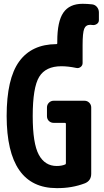

<svg xmlns="http://www.w3.org/2000/svg" viewBox="-20 -970 540 1000"><path d="M460 -947.3Q475.6 -945.3 485.4 -933.1Q495.1 -920.9 495.1 -905.3V-865.2Q495.1 -852.5 484.4 -845.2Q473.6 -837.9 460.9 -839.8Q457 -840.8 450.2 -840.8Q426.8 -840.8 418.5 -819.8Q410.2 -798.8 410.2 -735.4V-641.6Q410.2 -628.9 399.9 -621.1Q389.6 -613.3 377 -616.2Q335 -625 299.8 -625Q217.8 -625 184.1 -569.8Q150.4 -514.6 150.4 -365.2Q150.4 -222.7 182.1 -164.1Q213.9 -105.5 275.4 -105.5Q300.8 -105.5 319.3 -113.3Q323.2 -114.3 323.2 -120.1V-325.2Q323.2 -330.1 318.4 -330.1H259.8Q245.1 -330.1 234.9 -339.8Q224.6 -349.6 224.6 -365.2V-410.2Q224.6 -424.8 234.9 -435.1Q245.1 -445.3 259.8 -445.3H419.9Q434.6 -445.3 444.8 -435.1Q455.1 -424.8 455.1 -410.2V-65.4Q455.1 -29.3 422.9 -15.6Q354.5 10.7 275.4 9.8Q15.6 9.8 14.6 -365.2Q14.6 -559.6 79.6 -649.4Q144.5 -739.3 273.4 -740.2Q278.3 -740.2 278.3 -745.1V-754.9Q278.3 -858.4 310.1 -904.3Q341.8 -950.2 410.2 -950.2Q433.6 -950.2 460 -947.3Z"/></svg>

Font: Rounded-L Mgen+ 1m bold
Style: Bold
Weight: 700
Designer: [Source Han Sans]
Ryoko NISHIZUKA  (kana & ideographs); Paul D. Hunt (Latin, Greek & Cyrillic); Wenlong ZHANG  (bopomofo
Version: Version 1.059.20150602